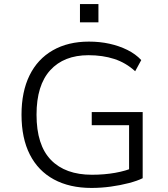

<svg xmlns="http://www.w3.org/2000/svg" viewBox="-20 -918 830 946"><path d="M431 8Q323 8 245.5 -34Q168 -76 127 -156.5Q86 -237 86 -353Q86 -466 125.5 -546.5Q165 -627 240 -670Q315 -713 418 -713Q472 -713 519.5 -702.5Q567 -692 607.5 -672Q648 -652 676 -622L646 -567Q600 -609 543 -627.5Q486 -646 416 -646Q295 -646 227.5 -572Q160 -498 160 -353Q160 -203 231 -130Q302 -57 433 -57Q494 -57 547.5 -66.5Q601 -76 642 -94L616 -44V-301H432V-366H683V-40Q657 -27 615 -16Q573 -5 525.5 1.5Q478 8 431 8ZM374 -808V-898H465V-808Z"/></svg>

Font: Nunito Sans 6pt Light
Style: Regular
Weight: 300
Version: Version 3.101;gftools[0.9.27]